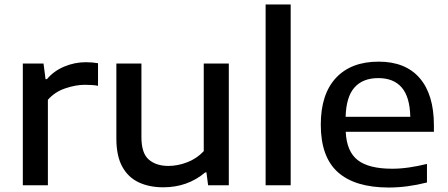

<svg xmlns="http://www.w3.org/2000/svg" viewBox="-20 -828 2002 858"><path d="M82 0V-544H174.5L183.5 -474.5H190Q220 -510.5 266.5 -530.2Q313 -550 363.5 -550Q392.5 -550 418 -545.5V-444.5Q404 -447.5 388.5 -448.2Q373 -449 358 -449Q318.5 -449 271.8 -433.2Q225 -417.5 194 -382V0Z M709.5 9Q647.5 9 600.2 -13Q553 -35 526.5 -83Q500 -131 500 -209V-544H612V-215Q612 -143 645 -114.8Q678 -86.5 732.5 -86.5Q774 -86.5 816.5 -102.8Q859 -119 890.5 -152.5V-544H1002.5V0H910L902.5 -57.5H897Q818.5 9 709.5 9Z M1167 0V-808H1279V0Z M1717.5 10Q1567 10 1490.2 -58.2Q1413.5 -126.5 1413.5 -271Q1413.5 -407 1481.2 -479.8Q1549 -552.5 1672 -552.5Q1792 -552.5 1855.5 -479Q1919 -405.5 1919 -268V-239H1525Q1529 -151 1578.5 -112.5Q1628 -74 1733 -74Q1769 -74 1808.5 -79.8Q1848 -85.5 1888 -95.5V-12.5Q1842 -1 1800 4.5Q1758 10 1717.5 10ZM1670.5 -479Q1601.5 -479 1564.2 -437.2Q1527 -395.5 1524.5 -306H1813.5Q1811.5 -395 1775.2 -437Q1739 -479 1670.5 -479Z"/></svg>

Font: Encode Sans Exp Md
Style: Regular
Weight: 500
Width: 7
Designer: Multiple Designers
Foundry: Impallari Type
Version: Version 3.002; ttfautohint (v1.8.3) -l 8 -r 50 -G 200 -x 14 